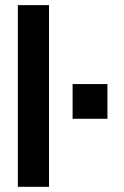

<svg xmlns="http://www.w3.org/2000/svg" viewBox="-20 -720 476 740"><path d="M48.8 -700.2H168.9V0H48.8ZM259.8 -396H394V-262.2H259.8Z"/></svg>

Font: Overused Grotesk SemiBold
Style: Regular
Weight: 600
Version: Version 0.002